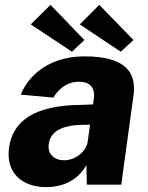

<svg xmlns="http://www.w3.org/2000/svg" viewBox="-20 -757 607 787"><path d="M187 -737 106 -657 275 -545 326 -593ZM387 -737 307 -657 475 -545 527 -593ZM170 10C240 10 300 -20 334 -80L336 0H477L527 -364C541 -461 494 -526 326 -526C201 -526 105 -466 65 -369L199 -357C229 -407 269 -422 304 -422C350 -422 370 -397 365 -354L361 -329L310 -327C125 -325 32 -264 17 -151C3 -47 72 10 170 10ZM243 -100C204 -100 173 -124 180 -168C188 -229 256 -243 307 -245L349 -246L339 -173C332 -135 288 -100 243 -100Z"/></svg>

Font: United Sans ExtraBold
Style: Italic
Weight: 800
Italic angle: -8°
Designer: Pablo Impallari, Rodrigo Fuenzalida (Modified by Dan O. Williams)
Version: Version 1.000;PS 001.000;hotconv 1.0.88;makeotf.lib2.5.64775